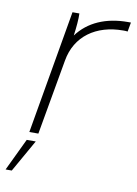

<svg xmlns="http://www.w3.org/2000/svg" viewBox="-101 -573 566 796"><g transform="rotate(10 182.0 -175.0)"><path d="M49 0H87L143 -317C161 -423 246 -482 359 -482C366 -482 372 -482 378 -481L385 -520H373C280 -520 207 -488 161 -426C166 -462 169 -497 168 -520H139ZM-21 170H5L82 34H44Z"/></g></svg>

Font: Fixel Display ExtraLight
Style: Italic
Weight: 200
Italic angle: -10°
Designer: AlfaBravo + MacPaw
Foundry: Kyrylo Tkachov, Marchela Mozhyna, Serhii Makarenko, Maria Weinstein, Zakhar Kryvoshyya
Version: Version 1.210;Glyphs 3.2 (3217)